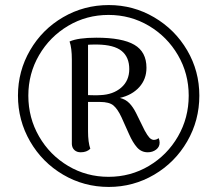

<svg xmlns="http://www.w3.org/2000/svg" viewBox="-20 -727 858 759"><path d="M768 -349Q768 -251 720 -168Q672 -85 589.5 -36.5Q507 12 410 12Q312 12 229.5 -36.5Q147 -85 99 -168Q51 -251 51 -349Q51 -446 99 -528.5Q147 -611 229.5 -659Q312 -707 410 -707Q507 -707 589.5 -658.5Q672 -610 720 -528Q768 -446 768 -349ZM726 -349Q726 -436 683.5 -509Q641 -582 568.5 -625Q496 -668 409 -668Q322 -668 249.5 -625Q177 -582 134.5 -509Q92 -436 92 -349Q92 -261 134.5 -187.5Q177 -114 249.5 -71Q322 -28 409 -28Q496 -28 568.5 -71Q641 -114 683.5 -187.5Q726 -261 726 -349ZM607 -181Q611 -173 611 -163Q611 -146 597 -135.5Q583 -125 564 -125Q539 -125 522 -144Q505 -163 490 -197L460 -264Q445 -296 428.5 -310Q412 -324 375 -324H328V-208Q328 -165 337 -139Q323 -125 299 -125Q284 -125 274.5 -133.5Q265 -142 264 -157V-491Q264 -538 255 -563Q289 -578 361 -578Q463 -578 511 -550Q559 -522 559 -459Q559 -414 530.5 -382.5Q502 -351 454 -340Q477 -334 491.5 -319Q506 -304 518 -280L552 -211Q563 -191 570.5 -183Q578 -175 587 -174Q599 -174 607 -181ZM377 -351Q427 -353 459 -380.5Q491 -408 491 -454Q491 -501 461 -525.5Q431 -550 364 -551Q334 -551 328 -550V-351Q335 -351 349 -350.5Q363 -350 377 -351Z"/></svg>

Font: Arima Madurai Medium
Style: Regular
Weight: 500
Designer: Joana Correia and Natanael Gama
Foundry: NDISCOVER
Version: Version 1.020